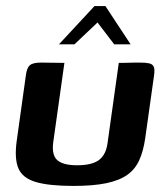

<svg xmlns="http://www.w3.org/2000/svg" viewBox="-20 -606 548 632"><path d="M192 -399 155 -136Q150 -95 169 -78.5Q188 -62 234 -62Q283 -62 306 -79.5Q329 -97 334 -135L371 -399Q372 -399 381.5 -399Q391 -399 404 -399.5Q417 -400 427.5 -400Q438 -400 440 -400Q460 -400 471 -397.5Q482 -395 486 -386.5Q490 -378 487 -357L458 -151Q452 -109 438.5 -79Q425 -49 399 -30.5Q373 -12 330 -3Q287 6 222 6Q141 6 97.5 -7Q54 -20 40.5 -52Q27 -84 35 -142L65 -357Q68 -382 78 -391Q88 -400 115 -400Q135 -400 153.5 -399.5Q172 -399 192 -399ZM174 -460 291 -586H327L410 -460H356L301 -532L225 -460Z"/></svg>

Font: Genos SemiBold
Style: Italic
Weight: 600
Italic angle: -8°
Version: Version 1.010